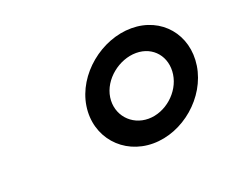

<svg xmlns="http://www.w3.org/2000/svg" viewBox="-58 -842 516 433"><g transform="rotate(-20 200.0 -625.5)"><path d="M133 -626C122 -554 174 -495 246 -495C318 -495 387 -554 398 -626C409 -698 360 -756 288 -756C216 -756 144 -698 133 -626ZM190 -626C196 -667 238 -700 279 -700C320 -700 347 -667 341 -626C335 -585 296 -551 255 -551C214 -551 184 -585 190 -626Z"/></g></svg>

Font: Charger Sport
Style: Obl
Weight: 400
Designer: Jasper
Foundry: Cannot Into Space Fonts
Version: Version 1.1